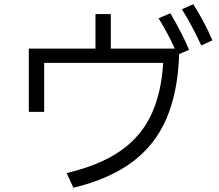

<svg xmlns="http://www.w3.org/2000/svg" viewBox="-20 -861 1040 913"><path d="M899 -841Q953 -756 990 -669L937 -645Q889 -748 845 -817ZM790 -798Q850 -696 879 -624L832 -604Q826 -424 772 -298Q718 -172 609.5 -91Q501 -10 329 32L297 -38Q453 -75 550.5 -142Q648 -209 697.5 -312Q747 -415 756 -562H190V-329H117V-630H434V-794H507V-630H811Q781 -698 734 -774Z"/></svg>

Font: IBM Plex Sans JP
Style: Regular
Weight: 400
Designer: Mike Abbink; Paul van der Laan; Pieter van Rosmalen; Wujin Sim; Yejin Wi; Jinhee Kim; Boomi Park; Yona Kim; Kichan Ma
Foundry: Sandoll Inc.
Version: Version 1.001